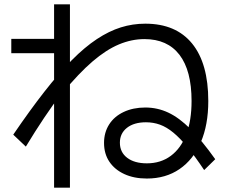

<svg xmlns="http://www.w3.org/2000/svg" viewBox="-20 -802 1040 884"><path d="M656 20Q597 20 552.5 -0.5Q508 -21 483.5 -57.5Q459 -94 459 -144Q459 -192 482.5 -229Q506 -266 549.5 -286.5Q593 -307 649 -307Q705 -307 755 -283.5Q805 -260 857 -208Q909 -156 971 -69L920 -19Q878 -82 843.5 -124Q809 -166 778 -191.5Q747 -217 716.5 -228Q686 -239 652 -239Q597 -239 564.5 -213.5Q532 -188 532 -145Q532 -101 565.5 -75.5Q599 -50 656 -50Q720 -50 766.5 -84.5Q813 -119 837.5 -183Q862 -247 862 -337Q862 -477 806.5 -549.5Q751 -622 645 -622Q586 -622 527.5 -597.5Q469 -573 406 -519Q343 -465 268 -374H265Q225 -322 183.5 -260Q142 -198 99 -127L41 -182Q118 -295 184.5 -380Q251 -465 310.5 -525Q370 -585 426 -622Q482 -659 536.5 -676Q591 -693 649 -693Q790 -693 864.5 -601.5Q939 -510 939 -337Q939 -227 904.5 -147Q870 -67 806.5 -23.5Q743 20 656 20ZM229 62V-557H32V-623H229V-782H302V62Z"/></svg>

Font: M PLUS 1 Thin
Style: Regular
Weight: 400
Version: Version 1.001